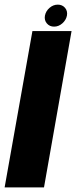

<svg xmlns="http://www.w3.org/2000/svg" viewBox="-47 -809 329 829"><path d="M-27 0 93 -675H262L143 0ZM186.5 -694Q167 -694 155.2 -708Q143.5 -722 147 -741.5Q151 -761.5 167 -775.2Q183 -789 202.5 -789Q222 -789 233.8 -775.2Q245.5 -761.5 242 -741.5Q238 -722 222 -708Q206 -694 186.5 -694Z"/></svg>

Font: Anybody Condensed ExtraBold
Style: Italic
Weight: 800
Width: 3
Italic angle: -10°
Designer: Tyler Finck
Foundry: Etcetera Type Company
Version: Version 1.010; ttfautohint (v1.8.3) -l 8 -r 50 -G 200 -x 14 